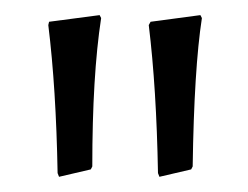

<svg xmlns="http://www.w3.org/2000/svg" viewBox="-20 -750 328 254"><path d="M100.1 -525.9 58.1 -516.1 56.2 -521Q54.2 -633.3 43.9 -716.8L44.9 -721.2L111.8 -730L113.8 -726.1Q102.1 -649.9 102.1 -529.8ZM232.9 -525.9 190.9 -516.1 189 -521Q187 -633.3 176.8 -716.8L179.2 -721.2L245.1 -730L247.1 -726.1Q236.8 -659.2 234.9 -529.8Z"/></svg>

Font: Quattrocento Roman
Style: Regular
Weight: 400
Designer: Pablo Impallari
Foundry: Pablo Impallari. www.impallari.com Igino Marini. www.ikern.com
Version: Version 1.000